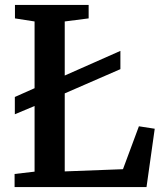

<svg xmlns="http://www.w3.org/2000/svg" viewBox="-20 -763 667 783"><path d="M39.5 0V-53.5L121 -63V-675.5L41 -688V-743H341.5V-688L244 -675.5V-64L481.5 -73L546.5 -248L611 -238L577.5 0ZM40.5 -297V-367.5L158.5 -420L212.5 -441L471 -555.5V-481L211.5 -368L158.5 -346.5Z"/></svg>

Font: Merriweather SemiBold
Style: Regular
Weight: 600
Version: Version 2.100